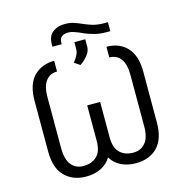

<svg xmlns="http://www.w3.org/2000/svg" viewBox="-130 -1030 1105 1160"><g transform="rotate(-15 423.0 -450.0)"><path d="M190 -614Q164 -580 164 -512V-193Q164 -122 192 -88Q220 -54 267 -54Q321 -54 352 -85Q383 -115 383 -180V-402H464V-180Q464 -115 495 -85Q526 -54 579 -54Q627 -54 655 -88Q683 -120 683 -193V-512Q683 -580 657 -614Q632 -647 587 -647V-714Q667 -714 715 -663Q763 -612 763 -512V-193Q763 -91 713 -39Q662 12 579 12Q525 12 484 -9Q444 -30 423 -66Q403 -30 362 -9Q322 12 267 12Q185 12 134 -39Q83 -90 83 -193V-512Q83 -612 131 -663Q181 -714 260 -714V-647Q216 -647 190 -614ZM634 -799H610Q567 -799 535 -808Q504 -816 476 -828Q447 -842 428 -848Q406 -857 383 -857Q359 -857 344 -845Q330 -833 330 -808V-799H272V-814Q272 -864 302 -888Q332 -912 378 -912Q415 -912 437 -903Q460 -896 488 -883Q513 -872 543 -863Q575 -855 611 -855H634ZM398 -712Q407 -729 407 -747V-791H475V-744Q475 -717 454 -691Q432 -664 407 -648L372 -672Q391 -696 398 -712Z"/></g></svg>

Font: Sinter Normal
Style: Regular
Weight: 350
Foundry: Adobe & rsms
Version: Version 1.000